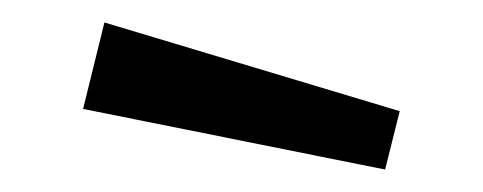

<svg xmlns="http://www.w3.org/2000/svg" viewBox="-20 -897 430 171"><path d="M336 -798 323 -746 54 -800 73 -877Z"/></svg>

Font: Kaisei Decol
Style: Bold
Weight: 700
Designer: Font-Kai, 金井和夫
Foundry: KAZUO KANAI
Version: Version 5.003